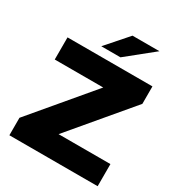

<svg xmlns="http://www.w3.org/2000/svg" viewBox="-209 -1045 1097 1181"><g transform="rotate(30 339.5 -454.5)"><path d="M35.2 0V-124L388.2 -543H43.9V-700.2H647V-576.2L293.9 -157.2H662.1V0ZM251 -756.8 384.8 -909.2H576.2L387.2 -756.8Z"/></g></svg>

Font: Montserrat ExtraBold
Style: Regular
Weight: 800
Designer: Julieta Ulanovsky
Foundry: Julieta Ulanovsky
Version: Version 9.000